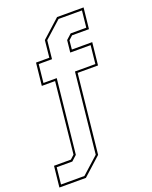

<svg xmlns="http://www.w3.org/2000/svg" viewBox="-179 -841 895 1133"><g transform="rotate(-20 268.0 -275.0)"><path d="M-7.5 200 6.5 68.5H112.5L137 46L183.5 -399H100L115 -540H198.5L209.5 -647L323.5 -750H490L476 -618.5H370L345.5 -596L340 -540H468L453 -399H325L273 97L159 200ZM7.5 186.5H154.5L260 91.5L313 -412H441L453 -526.5H325L333 -602L366 -632H464L475 -736.5H328L222.5 -641.5L210.5 -526.5H127L115 -412H198.5L149.5 52L116.5 82H18.5Z"/></g></svg>

Font: Tourney Thin Thin
Style: Regular
Weight: 250
Version: Version 1.015